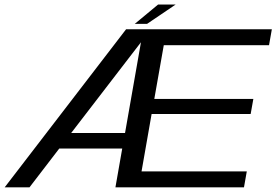

<svg xmlns="http://www.w3.org/2000/svg" viewBox="-34 -800 1188 820"><path d="M-14 0 504.5 -675H1127L1115 -607H665.5L625 -377.5H1048L1036.5 -313H613.5L570.5 -68H1020L1008 0H459L488 -165.5H219L92 0ZM270 -232H500L568 -619.5ZM541.5 -698 641 -780.5H716L594 -698Z"/></svg>

Font: Anybody ExtraExpanded Regular
Style: Italic
Weight: 400
Width: 8
Italic angle: -10°
Designer: Tyler Finck
Foundry: Etcetera Type Company
Version: Version 1.010; ttfautohint (v1.8.3) -l 8 -r 50 -G 200 -x 14 